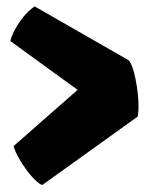

<svg xmlns="http://www.w3.org/2000/svg" viewBox="-20 -563 477 580"><path d="M396 -210.9 107.4 -3.9Q93.8 -9.3 75 -31Q56.2 -52.7 40.8 -78.6Q25.4 -104.5 21 -121.6L214.4 -291.5L11.2 -439Q18.1 -467.3 40.8 -499Q63.5 -530.8 85 -543.5L368.7 -380.9Q380.9 -367.2 389.6 -323.2Q398.4 -279.3 398.4 -240.7Q398.4 -222.7 396 -210.9Z"/></svg>

Font: Kavoon
Style: Regular
Weight: 400
Designer: Viktoriya Grabowska
Foundry: Viktoriya Grabowska
Version: Version 1.004; ttfautohint (v1.4.1)